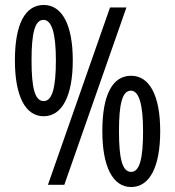

<svg xmlns="http://www.w3.org/2000/svg" viewBox="-20 -744 704 773"><path d="M156 -724C80 -724 40 -645 40 -501C40 -359 81 -276 156 -276C230 -276 273 -358 273 -501C273 -644 230 -724 156 -724ZM489 -714H423L173 0H239ZM155 -664C188 -664 205 -611 205 -501C205 -390 190 -337 156 -337C120 -337 107 -391 107 -501C107 -610 120 -664 155 -664ZM508 -439C433 -439 392 -363 392 -216C392 -75 433 9 508 9C582 9 625 -71 625 -216C625 -359 582 -439 508 -439ZM507 -379C540 -379 556 -322 556 -216C556 -108 543 -52 508 -52C472 -52 459 -106 459 -216C459 -325 472 -379 507 -379Z"/></svg>

Font: Noto Sans Arabic UI XCn
Style: Regular
Weight: 400
Width: 2
Designer: Monotype Design Team, Nadine Chahine and Nizar Qandah
Foundry: Monotype Imaging Inc.
Version: Version 2.010